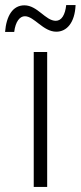

<svg xmlns="http://www.w3.org/2000/svg" viewBox="-65 -737 318 757"><path d="M233 -717H196C192 -679 178 -655 155 -655C114 -655 83 -716 31 -716C-15 -716 -40 -674 -45 -611H-9C-4 -652 13 -673 33 -673C70 -673 105 -612 157 -612C198 -612 230 -647 233 -717ZM121 0V-532H68V0Z"/></svg>

Font: Noto Sans UI Condensed Light
Style: Regular
Weight: 300
Width: 3
Designer: Monotype Design Team
Foundry: Monotype Imaging Inc.
Version: Version 1.901